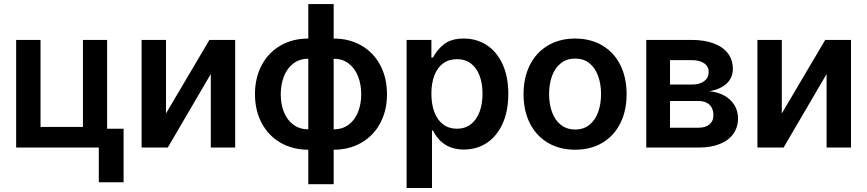

<svg xmlns="http://www.w3.org/2000/svg" viewBox="-20 -727 4273 946"><path d="M507.8 -92.8H588.9V170.9H466.8V0H59.6V-530.3H179.7V-101.6H388.7V-530.3H507.8Z M1011.7 -530.3H1138.7V0H1018.6V-362.3L806.6 0H677.7V-530.3H797.9V-168Z M1499 10.7Q1422.4 10.7 1362.5 -23.7Q1302.7 -58.1 1269.5 -120.4Q1236.3 -182.6 1236.3 -262.7Q1236.3 -343.8 1269.5 -406Q1302.7 -468.3 1362.3 -502.7Q1421.9 -537.1 1499 -537.1V-707H1624V-537.1Q1701.2 -537.1 1760.7 -502.7Q1820.3 -468.3 1853.5 -406Q1886.7 -343.8 1886.7 -262.7Q1886.7 -182.6 1853.5 -120.4Q1820.3 -58.1 1760.5 -23.7Q1700.7 10.7 1624 10.7V180.7H1499ZM1499 -437.5Q1456.1 -437.5 1425.3 -414.1Q1394.5 -390.6 1378.9 -350.8Q1363.3 -311 1363.3 -262.7Q1363.3 -214.4 1378.9 -175Q1394.5 -135.7 1425.3 -112.8Q1456.1 -89.8 1499 -89.8ZM1759.8 -262.7Q1759.8 -311 1744.1 -350.8Q1728.5 -390.6 1698 -414.1Q1667.5 -437.5 1624 -437.5V-89.8Q1667.5 -89.8 1698 -112.8Q1728.5 -135.7 1744.1 -175Q1759.8 -214.4 1759.8 -262.7Z M1983.4 -530.3H2105.5V-443.4H2113.3Q2133.3 -482.4 2168.5 -509.8Q2203.6 -537.1 2265.6 -537.1Q2327.6 -537.1 2377.2 -505.4Q2426.8 -473.6 2455.6 -412.1Q2484.4 -350.6 2484.4 -264.6Q2484.4 -179.2 2456.1 -117.2Q2427.7 -55.2 2378.2 -22.7Q2328.6 9.8 2265.6 9.8Q2160.2 9.8 2113.3 -84H2108.4V199.2H1983.4ZM2231.4 -92.8Q2271.5 -92.8 2299.8 -114.7Q2328.1 -136.7 2342.8 -175.8Q2357.4 -214.8 2357.4 -265.6Q2357.4 -315.4 2343 -354Q2328.6 -392.6 2300.3 -414.1Q2272 -435.5 2231.4 -435.5Q2191.4 -435.5 2163.1 -414.6Q2134.8 -393.6 2120.1 -355.2Q2105.5 -316.9 2105.5 -265.6Q2105.5 -213.9 2120.1 -174.8Q2134.8 -135.7 2163.1 -114.3Q2191.4 -92.8 2231.4 -92.8Z M2559.6 -262.7Q2559.6 -344.7 2590.8 -406.7Q2622.1 -468.8 2679.7 -502.9Q2737.3 -537.1 2813.5 -537.1Q2890.1 -537.1 2947.8 -502.9Q3005.4 -468.8 3036.4 -406.7Q3067.4 -344.7 3067.4 -262.7Q3067.4 -181.2 3036.1 -119.1Q3004.9 -57.1 2947.5 -23.2Q2890.1 10.7 2813.5 10.7Q2737.3 10.7 2679.7 -23.4Q2622.1 -57.6 2590.8 -119.4Q2559.6 -181.2 2559.6 -262.7ZM2941.4 -263.7Q2941.4 -313 2927 -352.8Q2912.6 -392.6 2884 -415.5Q2855.5 -438.5 2814.5 -438.5Q2772.5 -438.5 2743.4 -415.5Q2714.4 -392.6 2700 -353Q2685.5 -313.5 2685.5 -263.7Q2685.5 -213.9 2700 -174.3Q2714.4 -134.8 2743.4 -111.8Q2772.5 -88.9 2814.5 -88.9Q2855.5 -88.9 2884 -111.8Q2912.6 -134.8 2927 -174.3Q2941.4 -213.9 2941.4 -263.7Z M3164.1 -530.3H3387.7Q3450.2 -530.3 3495.8 -513.4Q3541.5 -496.6 3566.2 -464.4Q3590.8 -432.1 3590.8 -387.7Q3590.8 -343.8 3560.3 -315.4Q3529.8 -287.1 3475.6 -277.3Q3517.1 -273.4 3548.8 -255.9Q3580.6 -238.3 3598.4 -209.5Q3616.2 -180.7 3616.2 -143.6Q3616.2 -100.1 3593.3 -67.6Q3570.3 -35.2 3526.6 -17.6Q3482.9 0 3421.9 0H3164.1ZM3495.1 -159.2Q3495.1 -192.4 3475.6 -210.9Q3456.1 -229.5 3421.9 -229.5H3281.2V-97.7H3421.9Q3456.1 -97.7 3475.6 -114Q3495.1 -130.4 3495.1 -159.2ZM3471.7 -372.1Q3471.7 -399.9 3449.2 -415.3Q3426.8 -430.7 3387.7 -430.7H3281.2V-310.5H3389.6Q3427.7 -310.5 3449.7 -327.1Q3471.7 -343.8 3471.7 -372.1Z M4045.9 -530.3H4172.9V0H4052.7V-362.3L3840.8 0H3711.9V-530.3H3832V-168Z"/></svg>

Font: Pretendard JP SemiBold
Style: Regular
Weight: 600
Designer: Base glyphs from Inter by Rasmus Andersson; Hangeul glyphs from Noto Sans CJK(Source Han Sans) by Jang Soo-young and Kan
Foundry: Kil Hyung-jin
Version: Version 1.309